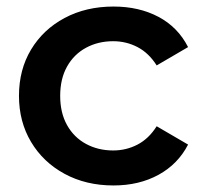

<svg xmlns="http://www.w3.org/2000/svg" viewBox="-20 -560 621 587"><path d="M327 7Q243 7 177.5 -28.5Q112 -64 75 -126Q38 -188 38 -267Q38 -347 75 -408.5Q112 -470 177.5 -505Q243 -540 327 -540Q405 -540 464.5 -508.5Q524 -477 555 -416L459 -360Q435 -398 400.5 -416Q366 -434 326 -434Q280 -434 243 -414Q206 -394 185 -356.5Q164 -319 164 -267Q164 -215 185 -177.5Q206 -140 243 -120Q280 -100 326 -100Q366 -100 400.5 -118Q435 -136 459 -174L555 -118Q524 -58 464.5 -25.5Q405 7 327 7Z"/></svg>

Font: Montserrat Thin SemiBold
Style: Regular
Weight: 600
Version: Version 9.000